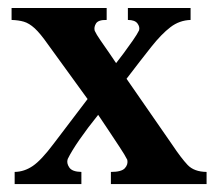

<svg xmlns="http://www.w3.org/2000/svg" viewBox="-20 -466 550 486"><path d="M17.1 0V-30.8Q41.5 -31.2 63 -45.9Q84.5 -60.5 115.7 -102.1L201.7 -215.3L101.1 -354Q82 -381.3 67.9 -394.3Q53.7 -407.2 40.3 -411.1Q26.9 -415 9.3 -415.5V-445.8H250V-415.5Q229 -416 223.1 -406.7Q217.3 -397.5 219.7 -388.2Q223.6 -379.4 234.6 -363.5Q245.6 -347.7 256.8 -331.5Q268.1 -315.4 273.9 -306.2Q281.2 -315.4 293.2 -331.5Q305.2 -347.7 316.4 -363.8Q327.6 -379.9 332 -389.2Q334.5 -397.9 327.9 -406.7Q321.3 -415.5 303.7 -415.5V-445.8H462.4V-415.5Q434.1 -414.6 411.4 -397.2Q388.7 -379.9 362.8 -347.2Q336.9 -314.5 300.3 -266.6L416 -99.6Q438.5 -65.9 454.8 -48.6Q471.2 -31.2 502.9 -30.8V0H260.7V-30.8Q287.6 -30.8 296.1 -40.3Q304.7 -49.8 302.2 -61.5Q296.4 -73.2 282.5 -94.2Q268.6 -115.2 253.7 -137.7Q238.8 -160.2 228.5 -175.3Q201.7 -142.1 181.4 -112.8Q161.1 -83.5 151.4 -63.5Q147.9 -53.2 155.3 -42.2Q162.6 -31.2 186 -30.8V0Z"/></svg>

Font: Awami Nastaliq
Style: Bold
Weight: 700
Designer: Peter Martin, SIL International
Foundry: SIL International
Version: Version 3.100